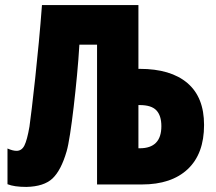

<svg xmlns="http://www.w3.org/2000/svg" viewBox="-20 -734 859 764"><path d="M85 9.8Q36.6 9.8 9.8 -1V-143.1Q30.8 -133.8 45.9 -133.8Q66.4 -133.8 77.1 -155Q87.9 -176.3 97.2 -230Q100.6 -253.9 106.7 -304.7Q112.8 -355.5 120.1 -423.1Q127.4 -490.7 134.5 -565.9Q141.6 -641.1 147 -713.9H530.8V-460H536.1Q659.2 -460 725.6 -403.6Q792 -347.2 792 -236.8Q792 -122.1 727.1 -61Q662.1 0 544.9 0H366.2V-556.2H295.9Q292.5 -498.5 286.4 -434.1Q280.3 -369.6 273.2 -308.8Q266.1 -248 258.8 -200.9Q251.5 -153.8 245.1 -131.8Q223.1 -56.2 189 -23.9Q154.8 8.3 85 9.8ZM530.8 -144H536.1Q622.1 -144 622.1 -231.9Q622.1 -273.9 602.3 -294.9Q582.5 -315.9 536.1 -315.9H530.8Z"/></svg>

Font: Open Sans Condensed ExtraBold
Style: Regular
Weight: 800
Width: 3
Designer: Monotype Design Team
Foundry: Monotype Imaging Inc.
Version: Version 3.000; ttfautohint (v1.8.4)